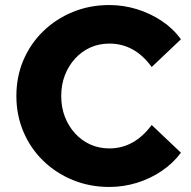

<svg xmlns="http://www.w3.org/2000/svg" viewBox="-20 -731 760 762"><path d="M414 11Q336 11 269 -16.5Q202 -44 151.5 -93Q101 -142 73 -208Q45 -274 45 -350Q45 -427 73 -492.5Q101 -558 151.5 -607Q202 -656 269 -683.5Q336 -711 414 -711Q470 -711 523.5 -694.5Q577 -678 622.5 -647.5Q668 -617 698 -575L582 -465Q548 -512 506 -535Q464 -558 414 -558Q373 -558 338.5 -542.5Q304 -527 278 -498.5Q252 -470 237.5 -432.5Q223 -395 223 -350Q223 -305 237.5 -267.5Q252 -230 278 -201.5Q304 -173 338.5 -157.5Q373 -142 414 -142Q464 -142 506 -165.5Q548 -189 582 -235L698 -125Q668 -84 622.5 -53Q577 -22 523.5 -5.5Q470 11 414 11Z"/></svg>

Font: Red Hat Text VF
Style: Regular
Weight: 300
Designer: Pentagram, MCKL
Foundry: Pentagram, MCKL
Version: Version 1.023